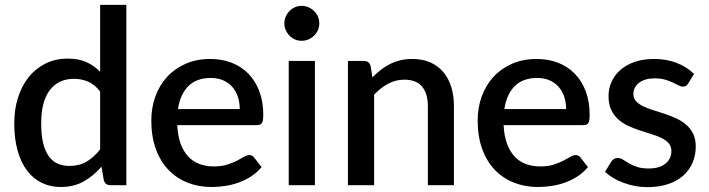

<svg xmlns="http://www.w3.org/2000/svg" viewBox="-20 -760 2911 788"><path d="M391 -384.5Q368.5 -413.5 341.5 -425Q314.5 -436.5 283 -436.5Q220 -436.5 184.5 -390.2Q149 -344 149 -253.5Q149 -206.5 157 -173.2Q165 -140 180 -119Q195 -98 216.5 -88.5Q238 -79 265 -79Q306 -79 335.8 -96.8Q365.5 -114.5 391 -147ZM498.5 -740V0H433.5Q412 0 406 -20.5L396.5 -76Q364.5 -38.5 323.8 -15.5Q283 7.5 229 7.5Q186 7.5 151 -9.8Q116 -27 91 -60Q66 -93 52.2 -141.8Q38.5 -190.5 38.5 -253.5Q38.5 -310.5 53.8 -359Q69 -407.5 97.5 -443.2Q126 -479 166.8 -499.2Q207.5 -519.5 258 -519.5Q303 -519.5 334.5 -505.2Q366 -491 391 -465.5V-740Z M964 -312.5Q964 -339.5 956.2 -362.8Q948.5 -386 933.5 -403.2Q918.5 -420.5 896.2 -430.2Q874 -440 845 -440Q786.5 -440 753 -406.5Q719.5 -373 710.5 -312.5ZM707.5 -246.5Q709.5 -203 721 -171.2Q732.5 -139.5 751.8 -118.5Q771 -97.5 797.8 -87.2Q824.5 -77 857.5 -77Q889 -77 912 -84.2Q935 -91.5 952 -100.2Q969 -109 981 -116.2Q993 -123.5 1003 -123.5Q1016 -123.5 1023 -113.5L1053.5 -74Q1034.5 -51.5 1010.5 -36Q986.5 -20.5 959.5 -10.8Q932.5 -1 904 3.2Q875.5 7.5 848.5 7.5Q795.5 7.5 750.2 -10.2Q705 -28 671.8 -62.5Q638.5 -97 619.8 -148Q601 -199 601 -265.5Q601 -318.5 617.8 -364.5Q634.5 -410.5 665.8 -444.5Q697 -478.5 741.8 -498.2Q786.5 -518 843 -518Q890 -518 930 -502.8Q970 -487.5 999 -458Q1028 -428.5 1044.2 -385.8Q1060.5 -343 1060.5 -288.5Q1060.5 -263.5 1055 -255Q1049.5 -246.5 1035 -246.5Z M1272.5 -510V0H1165V-510ZM1290.5 -664Q1290.5 -649.5 1284.8 -636.5Q1279 -623.5 1269 -613.8Q1259 -604 1245.8 -598.2Q1232.5 -592.5 1217.5 -592.5Q1203 -592.5 1190.2 -598.2Q1177.5 -604 1168 -613.8Q1158.5 -623.5 1152.8 -636.5Q1147 -649.5 1147 -664Q1147 -679 1152.8 -692Q1158.5 -705 1168 -714.8Q1177.5 -724.5 1190.2 -730.2Q1203 -736 1217.5 -736Q1232.5 -736 1245.8 -730.2Q1259 -724.5 1269 -714.8Q1279 -705 1284.8 -692Q1290.5 -679 1290.5 -664Z M1508.5 -442.5Q1525 -459.5 1542.8 -473.2Q1560.5 -487 1580.5 -497Q1600.5 -507 1623 -512.5Q1645.5 -518 1672 -518Q1714 -518 1745.8 -504Q1777.5 -490 1799.2 -464.5Q1821 -439 1832 -403.2Q1843 -367.5 1843 -324.5V0H1736V-324.5Q1736 -376 1712.2 -404.5Q1688.5 -433 1640 -433Q1604 -433 1573.2 -416.5Q1542.5 -400 1515.5 -371.5V0H1408V-510H1473Q1495 -510 1501 -489.5Z M2303.5 -312.5Q2303.5 -339.5 2295.8 -362.8Q2288 -386 2273 -403.2Q2258 -420.5 2235.8 -430.2Q2213.5 -440 2184.5 -440Q2126 -440 2092.5 -406.5Q2059 -373 2050 -312.5ZM2047 -246.5Q2049 -203 2060.5 -171.2Q2072 -139.5 2091.2 -118.5Q2110.5 -97.5 2137.2 -87.2Q2164 -77 2197 -77Q2228.5 -77 2251.5 -84.2Q2274.5 -91.5 2291.5 -100.2Q2308.5 -109 2320.5 -116.2Q2332.5 -123.5 2342.5 -123.5Q2355.5 -123.5 2362.5 -113.5L2393 -74Q2374 -51.5 2350 -36Q2326 -20.5 2299 -10.8Q2272 -1 2243.5 3.2Q2215 7.5 2188 7.5Q2135 7.5 2089.8 -10.2Q2044.5 -28 2011.2 -62.5Q1978 -97 1959.2 -148Q1940.5 -199 1940.5 -265.5Q1940.5 -318.5 1957.2 -364.5Q1974 -410.5 2005.2 -444.5Q2036.5 -478.5 2081.2 -498.2Q2126 -518 2182.5 -518Q2229.5 -518 2269.5 -502.8Q2309.5 -487.5 2338.5 -458Q2367.5 -428.5 2383.8 -385.8Q2400 -343 2400 -288.5Q2400 -263.5 2394.5 -255Q2389 -246.5 2374.5 -246.5Z M2804.5 -417.5Q2800.5 -410.5 2795.5 -407.5Q2790.5 -404.5 2783 -404.5Q2774.5 -404.5 2764.5 -409.8Q2754.5 -415 2741 -421.5Q2727.5 -428 2709.2 -433.2Q2691 -438.5 2666.5 -438.5Q2646.5 -438.5 2630.2 -433.8Q2614 -429 2602.8 -420.2Q2591.5 -411.5 2585.5 -399.8Q2579.5 -388 2579.5 -374.5Q2579.5 -356.5 2590.5 -344.5Q2601.5 -332.5 2619.5 -323.8Q2637.5 -315 2660.5 -308Q2683.5 -301 2707.5 -293Q2731.5 -285 2754.5 -274.5Q2777.5 -264 2795.5 -248.8Q2813.5 -233.5 2824.5 -211.8Q2835.5 -190 2835.5 -159Q2835.5 -123 2822.5 -92.5Q2809.5 -62 2784.5 -39.5Q2759.5 -17 2722.2 -4.5Q2685 8 2637 8Q2610.5 8 2585.8 3.2Q2561 -1.5 2538.8 -9.8Q2516.5 -18 2497.2 -29.5Q2478 -41 2463 -54.5L2488 -95.5Q2492.5 -103 2499.2 -107.2Q2506 -111.5 2516 -111.5Q2526.5 -111.5 2536.8 -104.8Q2547 -98 2560.8 -90Q2574.5 -82 2594 -75.2Q2613.5 -68.5 2642.5 -68.5Q2666.5 -68.5 2684 -74.2Q2701.5 -80 2713 -90Q2724.5 -100 2730 -112.8Q2735.5 -125.5 2735.5 -140Q2735.5 -159.5 2724.5 -172Q2713.5 -184.5 2695.2 -193.5Q2677 -202.5 2653.8 -209.5Q2630.5 -216.5 2606.5 -224.5Q2582.5 -232.5 2559.2 -243Q2536 -253.5 2517.8 -269.8Q2499.5 -286 2488.5 -309.2Q2477.5 -332.5 2477.5 -366Q2477.5 -396.5 2489.8 -424Q2502 -451.5 2525.8 -472.5Q2549.5 -493.5 2584.2 -505.8Q2619 -518 2664.5 -518Q2716 -518 2758 -501.5Q2800 -485 2828.5 -456.5Z"/></svg>

Font: Lato SemiBold
Style: Regular
Weight: 600
Designer: Lukasz Dziedzic with Adam Twardoch and Botio Nikoltchev
Foundry: tyPoland Lukasz Dziedzic
Version: Version 2.015; 2015-08-06; http://www.latofonts.com/